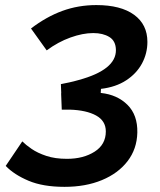

<svg xmlns="http://www.w3.org/2000/svg" viewBox="-20 -723 626 753"><path d="M232.9 9.8Q148.4 9.8 91.8 -14.2Q35.2 -38.1 2.4 -72.3L67.4 -168.5Q81.1 -154.8 104.2 -138.9Q127.4 -123 161.6 -111.6Q195.8 -100.1 242.7 -100.1Q307.1 -100.1 351.1 -128.2Q395 -156.2 395 -207.5Q395 -249 356.9 -270Q318.8 -291 253.4 -293H222.2L219.7 -356.9H220.2L218.8 -393.1Q233.9 -396 251 -399.7Q268.1 -403.3 288.6 -409.2Q435.5 -449.2 434.6 -526.9Q434.1 -562.5 408.9 -577.9Q383.8 -593.3 345.7 -593.3Q304.7 -593.3 256.3 -575.9Q208 -558.6 163.1 -525.4L101.6 -611.3Q161.6 -657.2 224.4 -680.2Q287.1 -703.1 357.9 -703.1Q453.6 -703.1 505.9 -665Q558.1 -627 558.1 -558.6Q558.1 -513.7 536.9 -474.1Q515.6 -434.6 474.9 -408Q434.1 -381.3 376 -374.5L375 -358.4H376Q439.9 -351.6 480 -311.8Q520 -272 518.6 -203.1Q517.1 -138.7 480.2 -90.8Q443.4 -43 379.6 -16.6Q315.9 9.8 232.9 9.8Z"/></svg>

Font: Cascadia Mono NF SemiBold
Style: Italic
Weight: 600
Italic angle: -10°
Monospace: yes
Designer: Aaron Bell
Foundry: Saja Typeworks
Version: Version 2404.023; ttfautohint (v1.8.4)